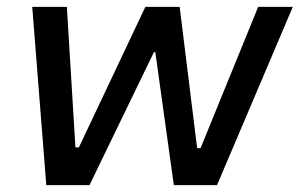

<svg xmlns="http://www.w3.org/2000/svg" viewBox="-20 -540 874 560"><path d="M115 0H241L429 -388H433L487 0H613L834 -520H733L565 -108H555L504 -520H404L210 -110H200L175 -520H74Z"/></svg>

Font: Fixel Display Medium
Style: Italic
Weight: 500
Italic angle: -10°
Designer: AlfaBravo + MacPaw
Foundry: Kyrylo Tkachov, Marchela Mozhyna, Serhii Makarenko, Maria Weinstein, Zakhar Kryvoshyya
Version: Version 1.210;Glyphs 3.2 (3217)